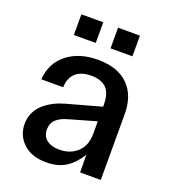

<svg xmlns="http://www.w3.org/2000/svg" viewBox="-128 -771 771 874"><g transform="rotate(20 257.5 -334.0)"><path d="M195.8 9.8Q124.5 9.8 84.2 -27.8Q43.9 -65.4 43.9 -122.1Q43.9 -152.3 56.2 -177.7Q68.4 -203.1 89.4 -220.9Q110.4 -238.8 134.5 -251Q158.7 -263.2 187 -271L353 -316.9V-326.2Q353 -380.9 328.9 -406Q304.7 -431.2 254.9 -431.2Q206.5 -431.2 179.9 -407.5Q153.3 -383.8 151.9 -337.9H45.9Q52.2 -418.9 110.6 -464.4Q168.9 -509.8 258.8 -509.8Q355 -509.8 406 -459.2Q457 -408.7 457 -318.8V0H356.9L356 -85Q327.1 -38.1 289.3 -14.2Q251.5 9.8 195.8 9.8ZM116.2 -578.1V-678.2H222.2V-578.1ZM147.9 -132.8Q147.9 -100.1 170.4 -82.5Q192.9 -64.9 231.9 -64.9Q284.7 -64.9 318.8 -96.7Q353 -128.4 353 -186V-246.1L223.1 -209Q185.5 -198.7 166.7 -180.4Q147.9 -162.1 147.9 -132.8ZM293.9 -578.1V-678.2H399.9V-578.1Z"/></g></svg>

Font: TASA Orbiter Deck Medium
Style: Regular
Weight: 500
Designer: Weizhong Zhang
Version: Version 1.000;Glyphs 3.1.2 (3151)